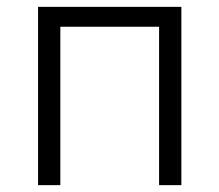

<svg xmlns="http://www.w3.org/2000/svg" viewBox="-20 -540 640 560"><path d="M91 0V-520H509V0H444V-462H156V0Z"/></svg>

Font: Iosevka Aile Light
Style: Regular
Weight: 300
Designer: Belleve Invis
Foundry: Belleve Invis
Version: Version 27.3.5; ttfautohint (v1.8.4)